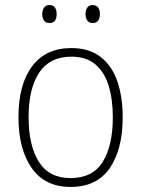

<svg xmlns="http://www.w3.org/2000/svg" viewBox="-20 -729 559 759"><path d="M465 -265Q465 -139 414 -64.5Q363 10 259 10Q158 10 105.5 -64.5Q53 -139 53 -266Q53 -395 107 -467Q161 -539 262 -539Q332 -539 377 -504.5Q422 -470 443.5 -408.5Q465 -347 465 -265ZM93 -266Q93 -154 133.5 -89.5Q174 -25 259 -25Q346 -25 386 -89Q426 -153 426 -265Q426 -336 409.5 -390Q393 -444 357 -474.5Q321 -505 262 -505Q177 -505 135 -442Q93 -379 93 -266ZM147 -673Q147 -688 154 -698.5Q161 -709 175 -709Q191 -709 197.5 -699Q204 -689 204 -673Q204 -657 197.5 -647.5Q191 -638 175 -638Q161 -638 154 -648Q147 -658 147 -673ZM318 -674Q318 -689 325 -699Q332 -709 346 -709Q361 -709 368 -699Q375 -689 375 -674Q375 -658 368.5 -648Q362 -638 346 -638Q332 -638 325 -648Q318 -658 318 -674Z"/></svg>

Font: Noto Sans Ethiopic SemiCondensed ExtraLight
Style: Regular
Weight: 200
Width: 4
Designer: Monotype Design Team
Foundry: Monotype Imaging Inc.
Version: Version 2.102; ttfautohint (v1.8.4.7-5d5b)